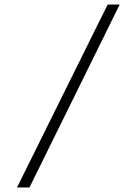

<svg xmlns="http://www.w3.org/2000/svg" viewBox="-20 -720 603 847"><path d="M55 107 455 -700H508L110 107Z"/></svg>

Font: Lexend Deca ExtraLight
Style: Regular
Weight: 200
Designer: Bonnie Shaver-Troup, Thomas Jockin
Foundry: Lexend
Version: Version 1.008; ttfautohint (v1.8.4.7-5d5b)